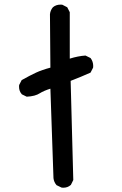

<svg xmlns="http://www.w3.org/2000/svg" viewBox="-20 -831 540 852"><path d="M64.5 -446.3Q64.5 -449.2 64.9 -453.6L76.2 -475.6Q112.8 -496.1 140.1 -508.8Q166.5 -521 203.6 -530.8L201.7 -768.1Q203.6 -785.6 214.8 -798.8Q228.5 -810.5 248.5 -810.5Q252 -810.5 256.3 -810.1L278.3 -798.8L289.6 -776.9V-570.8Q327.1 -582.5 359.4 -584.5L381.3 -573.7L382.3 -572.8Q393.6 -557.6 393.6 -538.1Q393.6 -535.2 393.1 -530.8L381.8 -508.8Q336.9 -488.8 293.5 -472.2L305.2 -32.2L294.4 -10.3L293.5 -9.8Q280.3 2 260.7 2Q257.8 2 253.4 1.5L231 -9.3Q219.2 -22.9 217.3 -40.5Q217.3 -41 203.6 -437.5Q174.3 -428.2 157.2 -417.5Q136.7 -403.8 98.6 -401.9L76.7 -412.6L76.2 -413.6Q64.5 -426.8 64.5 -446.3Z"/></svg>

Font: Bakudai
Style: Medium
Weight: 500
Version: Version 1.48